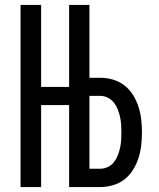

<svg xmlns="http://www.w3.org/2000/svg" viewBox="-20 -755 640 775"><path d="M63 0V-735H146V-404H259V-735H341V-441H385Q411 -441 436.5 -433.5Q462 -426 482.5 -410Q503 -394 517 -371.5Q531 -349 539 -324Q547 -299 550 -273Q553 -247 553 -221Q553 -194 550 -168Q547 -142 539 -117Q531 -92 517 -69.5Q503 -47 482.5 -31Q462 -15 436.5 -7.5Q411 0 385 0H259V-331H146V0ZM385 -74Q401 -74 415.5 -81Q430 -88 439.5 -100Q449 -112 455 -127Q461 -142 464.5 -157.5Q468 -173 469 -189Q470 -205 470 -220Q470 -236 469 -252Q468 -268 464.5 -283.5Q461 -299 455 -314Q449 -329 439.5 -341Q430 -353 415.5 -360.5Q401 -368 385 -368H341V-74Z"/></svg>

Font: Iosevka Fixed Extended
Style: Regular
Weight: 400
Width: 7
Monospace: yes
Designer: Belleve Invis
Foundry: Belleve Invis
Version: Version 24.1.1; ttfautohint (v1.8.4)